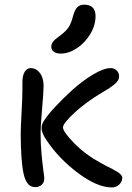

<svg xmlns="http://www.w3.org/2000/svg" viewBox="-20 -801 571 832"><path d="M243.2 -568.8Q223.6 -568.8 212.9 -577.1Q202.1 -585.4 202.1 -599.1Q202.1 -607.9 206.8 -615.7Q211.4 -623.5 217.3 -628.7Q223.1 -633.8 236.8 -644Q241.2 -647.5 243.2 -648.9Q268.6 -668.5 278.8 -685.3Q289.1 -702.1 296.9 -732.9Q304.7 -760.3 315.9 -770.5Q327.1 -780.8 344.2 -780.8Q394 -780.8 394 -731Q394 -690.9 370.8 -652.8Q347.7 -614.7 312.7 -591.8Q277.8 -568.8 243.2 -568.8ZM464.8 11.2Q401.9 11.2 319.1 -50.5Q236.3 -112.3 184.1 -189.9Q160.2 -223.1 160.2 -246.1Q160.2 -264.6 172.9 -280.8Q185.1 -301.3 219 -337.9Q252.9 -374.5 295.2 -412.6Q337.4 -450.7 383.5 -478.3Q429.7 -505.9 460 -505.9Q475.1 -505.9 485.6 -495.6Q496.1 -485.4 496.1 -470.2Q496.1 -460.4 490.7 -451.7Q485.4 -442.9 472.9 -433.1Q460.4 -423.3 451.7 -417.7Q442.9 -412.1 423.8 -400.9Q351.6 -357.9 302.2 -312Q252.9 -266.1 252.9 -249Q252.9 -230 301.3 -180.7Q349.6 -131.3 416 -95.2Q425.8 -89.4 441.4 -81.5Q457 -73.7 467.5 -68.4Q478 -63 488.5 -56.4Q499 -49.8 504.4 -43.5Q509.8 -37.1 509.8 -30.8Q509.8 -13.7 496.6 -1.2Q483.4 11.2 464.8 11.2ZM131.8 9.8Q95.2 9.8 82.5 -47.1Q69.8 -104 69.8 -225.1Q69.8 -249.5 73.5 -313.5Q77.1 -377.4 77.1 -411.1V-444.8Q77.1 -473.6 86.9 -489.7Q96.7 -505.9 112.8 -505.9Q136.7 -505.9 152.8 -484.9Q168.9 -463.9 168.9 -428.2Q168.9 -403.8 162.4 -329.3Q155.8 -254.9 155.8 -225.1Q155.8 -179.2 159.9 -134.8Q164.1 -90.3 168 -62Q171.9 -33.7 171.9 -27.8Q171.9 -10.3 160.6 -0.2Q149.4 9.8 131.8 9.8Z"/></svg>

Font: Shantell Sans Normal
Style: Regular
Weight: 400
Designer: Stephen Nixon, Anya Danilova, Shantell Martin
Foundry: Arrow Type
Version: Version 1.006;[559af2be0]